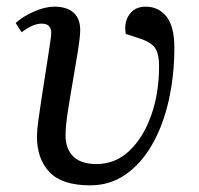

<svg xmlns="http://www.w3.org/2000/svg" viewBox="-20 -543 598 577"><path d="M251 14Q167 14 129 -25.5Q91 -65 91 -134Q91 -150 95.5 -183.5Q100 -217 106.5 -258Q113 -299 119 -338Q125 -377 129.5 -406Q134 -435 134 -444Q134 -472 105 -472Q79 -472 45 -446L27 -474Q51 -495 83.5 -509Q116 -523 144 -523Q180 -523 200.5 -505.5Q221 -488 221 -453Q221 -433 214.5 -392Q208 -351 199.5 -302.5Q191 -254 184 -209Q177 -164 177 -136Q177 -96 200 -73Q223 -50 270 -50Q327 -50 369 -90Q411 -130 434.5 -196.5Q458 -263 458 -344Q458 -385 444 -401.5Q430 -418 398 -428L358 -441Q352 -475 368.5 -499Q385 -523 418 -523Q456 -523 480 -493.5Q504 -464 504 -400Q504 -316 487 -241Q470 -166 437.5 -109Q405 -52 358 -19Q311 14 251 14Z"/></svg>

Font: Literata 36pt
Style: Italic
Weight: 400
Italic angle: -2°
Designer: Latin by Veronika Burian and Jose Scaglione. Greek by Irene Vlachou. Cyrillic by Vera Evstafieva
Foundry: TypeTogether
Version: Version 3.002